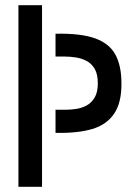

<svg xmlns="http://www.w3.org/2000/svg" viewBox="-20 -720 514 740"><path d="M51 0V-700H142V0ZM194 -208V-297H232Q251 -297 272.5 -300Q294 -303 313 -313Q332 -323 344.5 -343.5Q357 -364 357 -399Q357 -434 345 -454.5Q333 -475 314 -485Q295 -495 273 -498.5Q251 -502 231 -502H194V-590Q292 -592 347 -572Q402 -552 425 -509Q448 -466 448 -400Q449 -325 420 -282Q391 -239 334.5 -222.5Q278 -206 194 -208Z"/></svg>

Font: Stick No Bills Medium
Style: Regular
Weight: 500
Version: Version 2.000